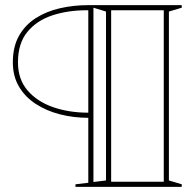

<svg xmlns="http://www.w3.org/2000/svg" viewBox="-20 -728 748 748"><path d="M688 -708V-698L638 -683V-25L688 -10V0H274V-10L324 -16V-269Q267 -269 214 -282.5Q161 -296 119.5 -323Q78 -350 54 -390.5Q30 -431 30 -485Q30 -546 54 -588.5Q78 -631 119.5 -657.5Q161 -684 214 -696Q267 -708 324 -708ZM344 -698V-19L393 -25V-683ZM413 -688V-20H618V-688ZM50 -485Q50 -419 87.5 -375.5Q125 -332 187 -310.5Q249 -289 324 -289V-688H317Q244 -688 183.5 -668Q123 -648 86.5 -603.5Q50 -559 50 -485Z"/></svg>

Font: Kalnia Glaze Thin
Style: Regular
Weight: 100
Version: Version 1.110